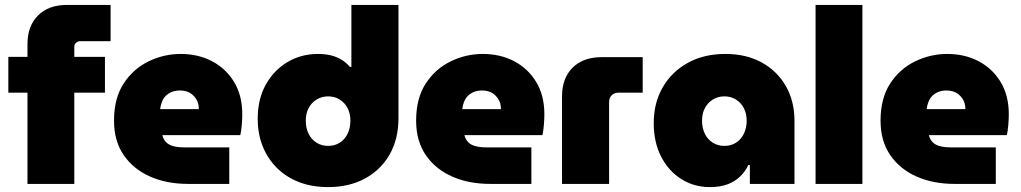

<svg xmlns="http://www.w3.org/2000/svg" viewBox="-20 -750 4165 783"><path d="M92 0V-372H14V-518H92V-570Q92 -644 135 -687Q178 -730 254 -730H431V-582H307Q297 -582 290 -575.5Q283 -569 283 -559V-518H408V-372H283V0Z M747 0Q660 0 592 -30Q524 -60 484.5 -117.5Q445 -175 445 -258Q445 -349 484 -409Q523 -469 585.5 -499.5Q648 -530 717 -530Q788 -530 844.5 -500.5Q901 -471 934.5 -416Q968 -361 968 -284Q968 -265 966 -240.5Q964 -216 960 -199H642Q646 -182 657 -170.5Q668 -159 687 -154Q706 -149 730 -149H915V0ZM633 -305H791Q791 -317 788 -328Q785 -339 778.5 -348.5Q772 -358 763 -365.5Q754 -373 741.5 -377Q729 -381 714 -381Q695 -381 680.5 -375Q666 -369 656 -359Q646 -349 640.5 -335Q635 -321 633 -305Z M1318 13Q1253 13 1200.5 -7Q1148 -27 1110 -64.5Q1072 -102 1051.5 -153Q1031 -204 1031 -266Q1031 -346 1064 -405Q1097 -464 1152.5 -497Q1208 -530 1277 -530Q1305 -530 1328.5 -524.5Q1352 -519 1372 -507Q1392 -495 1407 -477H1413V-730H1605V-268Q1605 -183 1569 -120Q1533 -57 1468.5 -22Q1404 13 1318 13ZM1318 -155Q1345 -155 1365.5 -168Q1386 -181 1397.5 -204.5Q1409 -228 1409 -258Q1409 -287 1397.5 -309Q1386 -331 1365.5 -344Q1345 -357 1318 -357Q1292 -357 1271 -344Q1250 -331 1238.5 -309Q1227 -287 1227 -258Q1227 -228 1238.5 -204.5Q1250 -181 1271 -168Q1292 -155 1318 -155Z M1979 0Q1892 0 1824 -30Q1756 -60 1716.5 -117.5Q1677 -175 1677 -258Q1677 -349 1716 -409Q1755 -469 1817.5 -499.5Q1880 -530 1949 -530Q2020 -530 2076.5 -500.5Q2133 -471 2166.5 -416Q2200 -361 2200 -284Q2200 -265 2198 -240.5Q2196 -216 2192 -199H1874Q1878 -182 1889 -170.5Q1900 -159 1919 -154Q1938 -149 1962 -149H2147V0ZM1865 -305H2023Q2023 -317 2020 -328Q2017 -339 2010.5 -348.5Q2004 -358 1995 -365.5Q1986 -373 1973.5 -377Q1961 -381 1946 -381Q1927 -381 1912.5 -375Q1898 -369 1888 -359Q1878 -349 1872.5 -335Q1867 -321 1865 -305Z M2272 0V-357Q2272 -431 2315 -474Q2358 -517 2435 -517H2601V-372H2502Q2485 -372 2474.5 -361.5Q2464 -351 2464 -334V0Z M2875 13Q2810 13 2758 -20Q2706 -53 2676 -111.5Q2646 -170 2646 -248Q2646 -331 2683 -394.5Q2720 -458 2785.5 -494Q2851 -530 2938 -530Q3023 -530 3086 -495.5Q3149 -461 3184.5 -399.5Q3220 -338 3220 -257V0H3038V-77H3032Q3019 -50 2997.5 -29.5Q2976 -9 2946 2Q2916 13 2875 13ZM2934 -155Q2961 -155 2981.5 -168Q3002 -181 3013.5 -204.5Q3025 -228 3025 -258Q3025 -287 3013.5 -309Q3002 -331 2981.5 -344Q2961 -357 2934 -357Q2908 -357 2887 -344Q2866 -331 2854.5 -309Q2843 -287 2843 -258Q2843 -228 2854.5 -204.5Q2866 -181 2887 -168Q2908 -155 2934 -155Z M3306 0V-730H3497V0Z M3873 0Q3786 0 3718 -30Q3650 -60 3610.5 -117.5Q3571 -175 3571 -258Q3571 -349 3610 -409Q3649 -469 3711.5 -499.5Q3774 -530 3843 -530Q3914 -530 3970.5 -500.5Q4027 -471 4060.5 -416Q4094 -361 4094 -284Q4094 -265 4092 -240.5Q4090 -216 4086 -199H3768Q3772 -182 3783 -170.5Q3794 -159 3813 -154Q3832 -149 3856 -149H4041V0ZM3759 -305H3917Q3917 -317 3914 -328Q3911 -339 3904.5 -348.5Q3898 -358 3889 -365.5Q3880 -373 3867.5 -377Q3855 -381 3840 -381Q3821 -381 3806.5 -375Q3792 -369 3782 -359Q3772 -349 3766.5 -335Q3761 -321 3759 -305Z"/></svg>

Font: MuseoModerno Thin Black
Style: Regular
Weight: 900
Version: Version 1.002